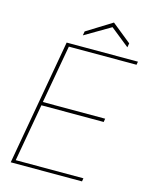

<svg xmlns="http://www.w3.org/2000/svg" viewBox="-128 -951 810 1033"><g transform="rotate(15 277.5 -435.0)"><path d="M34 0 158 -700H555L552 -682H175L117 -358H464L461 -339H114L57 -18H434L431 0ZM232 -760 236 -783 376 -870 484 -783 480 -760 375 -844Z"/></g></svg>

Font: DM Sans 24pt Thin
Style: Italic
Weight: 250
Italic angle: -10°
Designer: Colophon Foundry, Jonny Pinhorn
Foundry: Colophon Foundry
Version: Version 4.004;gftools[0.9.30]